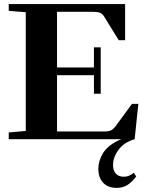

<svg xmlns="http://www.w3.org/2000/svg" viewBox="-20 -683 710 942"><path d="M22.9 0V-33.2L106.4 -40.5V-623L22.9 -629.9V-663.1H593.8V-485.8H562.5L490.7 -602.1Q482.9 -614.7 471.4 -619.9Q460 -625 437.5 -625H259.8V-352.1H440.9V-450.7H474.1V-223.1H440.9V-314H259.8V-38.1H494.6Q514.2 -38.1 525.4 -43.9Q536.6 -49.8 548.3 -65.4L627.4 -173.3H658.7L640.6 0Q589.4 14.6 562 51.3Q534.7 87.9 534.7 127Q534.7 153.8 548.3 168.9Q562 184.1 587.9 184.1Q613.8 184.1 636.2 164.6L648.4 182.6Q625 212.9 603.3 225.8Q581.5 238.8 552.2 238.8Q509.3 238.8 485.8 213.4Q462.4 188 462.4 145Q462.4 127 467.5 108.6Q472.7 90.3 484.4 70.1Q496.1 49.8 519.5 31.2Q543 12.7 575.2 0Z"/></svg>

Font: Elstob 10pt
Style: Bold
Weight: 700
Designer: Peter S. Baker
Version: Version 1.015